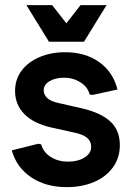

<svg xmlns="http://www.w3.org/2000/svg" viewBox="-20 -727 526 761"><path d="M244 14.7Q161.7 14.7 103.7 -24.2Q45.7 -63 26.7 -131L131.7 -157.3L143.3 -154.7Q152.3 -122.7 181.7 -104.5Q211 -86.3 250 -86.3Q288.3 -86.3 314.8 -102.5Q341.3 -118.7 341.3 -145Q341.3 -167.3 325.5 -180.5Q309.7 -193.7 278 -200.7L183.3 -221.7Q112.7 -237.7 76.2 -275.2Q39.7 -312.7 39.7 -366.3Q39.7 -412.3 65.3 -446.7Q91 -481 136.2 -500.5Q181.3 -520 238.7 -520Q318 -520 373 -481Q428 -442 445.7 -372.3L346.3 -350.7L335.3 -352.7Q327.3 -383 298.5 -401Q269.7 -419 234 -419Q199.7 -419 176.5 -405.3Q153.3 -391.7 153.3 -368.7Q153.3 -351.7 167.2 -338.5Q181 -325.3 210.7 -319L305.7 -297.3Q380 -280 417.5 -245.3Q455 -210.7 455 -152Q455 -101.3 427.7 -63.7Q400.3 -26 352.8 -5.7Q305.3 14.7 244 14.7ZM84.7 -706.7H186.7L243 -634.7L299.3 -706.7H402.3L313 -561.7H174Z"/></svg>

Font: Fustat
Style: Regular
Weight: 400
Designer: Mohamed Gaber, Khaled Hosny, Laura Garcia Mut
Foundry: Kief Type Foundry, Alif Type Foundry, Hard Type Foundry
Version: Version 1.007